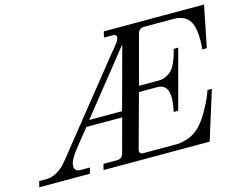

<svg xmlns="http://www.w3.org/2000/svg" viewBox="-142 -866 1294 1021"><g transform="rotate(-15 505.0 -356.0)"><path d="M-44 0 -36 -32H3Q67 -32 124 -104L514 -591Q518 -595 524.5 -603Q531 -611 534.5 -615.5Q538 -620 543.5 -626.5Q549 -633 552 -637.5Q555 -642 557.5 -647Q560 -652 561.5 -656.5Q563 -661 563 -665Q563 -680 540 -680H494L502 -712H1054L1008 -484H983Q986 -505 986 -532Q986 -616 959 -648Q932 -680 878 -680H714Q687 -680 680 -653L608 -384H716Q740 -384 759.5 -394Q779 -404 790.5 -416.5Q802 -429 812 -451.5Q822 -474 826.5 -488Q831 -502 837 -526H862L775 -202H750Q760 -246 760 -277Q760 -352 700 -352H599L519 -59Q512 -32 538 -32H724Q750 -32 785 -44.5Q820 -57 848 -84Q876 -112 902.5 -158Q929 -204 942 -236L954 -268H978L894 0H310L318 -32H393Q420 -32 428 -59L478 -245H281L200 -144Q199 -143 192.5 -134Q186 -125 181.5 -118Q177 -111 171 -101Q165 -91 162 -80.5Q159 -70 159 -61Q159 -32 195 -32H243L235 0ZM305 -277H486L579 -620Z"/></g></svg>

Font: Old Standard TT
Style: Italic
Weight: 400
Italic angle: -15.2°
Designer: Alexey Kryukov <alexios@thessalonica.org.ru>
Version: Version 2.2